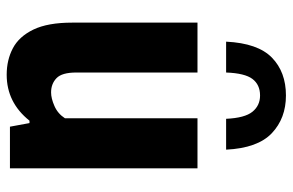

<svg xmlns="http://www.w3.org/2000/svg" viewBox="-167 -678 854 560"><g transform="rotate(90 260.0 -398.0)"><path d="M198 9.5Q155 9.5 120.8 -8.5Q86.5 -26.5 66.2 -68.5Q46 -110.5 46 -181.5V-547H191.5V-193.5Q191.5 -151.5 208 -135.8Q224.5 -120 249.5 -120Q267 -120 289.2 -129.8Q311.5 -139.5 325 -160.5V-547H471V0H349.5L339 -57H332Q279 9.5 198 9.5ZM101.5 -630.5Q106 -723 148 -764Q190 -805 258.5 -805Q325 -805 368.5 -763.8Q412 -722.5 416.5 -630.5H326.5Q324 -685 306 -707.2Q288 -729.5 258.5 -729.5Q227 -729.5 210.2 -707.2Q193.5 -685 191.5 -630.5Z"/></g></svg>

Font: Encode Sans Condensed Condensed
Style: Bold
Weight: 700
Width: 3
Designer: Multiple Designers
Foundry: Impallari Type
Version: Version 3.000; ttfautohint (v1.8.3) -l 8 -r 50 -G 200 -x 14 